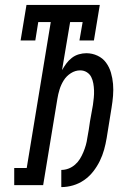

<svg xmlns="http://www.w3.org/2000/svg" viewBox="-20 -755 540 783"><path d="M230 8V-62Q245 -62 259.5 -67.5Q274 -73 286 -83.5Q298 -94 306 -107Q314 -120 320 -134.5Q326 -149 330 -163Q334 -177 336 -192Q339 -209 342 -226Q345 -243 347 -260L359 -327Q361 -342 362.5 -356.5Q364 -371 363.5 -386Q363 -401 360.5 -415Q358 -429 352 -441Q346 -453 334 -460.5Q322 -468 307 -468Q287 -468 269 -456.5Q251 -445 240 -427.5Q229 -410 223 -390.5Q217 -371 214 -352L156 0H38V-70H89L187 -665H136L124 -590H64L88 -735H387L363 -590H304L317 -665H266L233 -469Q241 -483 250.5 -496Q260 -509 273 -519Q286 -529 301.5 -533.5Q317 -538 332 -538Q356 -538 377.5 -528Q399 -518 412.5 -499.5Q426 -481 432.5 -458.5Q439 -436 441 -412.5Q443 -389 441 -364.5Q439 -340 435 -316L415 -192Q411 -168 404.5 -144.5Q398 -121 387 -98.5Q376 -76 360 -55.5Q344 -35 323 -20.5Q302 -6 278 1Q254 8 230 8Z"/></svg>

Font: Iosevka Slab
Style: Italic
Weight: 400
Italic angle: -9°
Monospace: yes
Designer: Belleve Invis
Foundry: Belleve Invis
Version: Version 11.1.0; ttfautohint (v1.8.3)